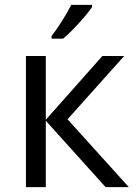

<svg xmlns="http://www.w3.org/2000/svg" viewBox="-20 -764 559 784"><path d="M397.9 -535.2H486.8L255.9 -276.9L505.9 0H411.1L167 -271V0H85.9V-535.2H167V-274.9ZM190.4 -616.7Q210.9 -642.6 234.1 -679.7Q257.3 -716.8 271 -744.1H356V-735.4Q337.4 -708 300.8 -668Q264.2 -627.9 237.3 -606H190.4Z"/></svg>

Font: XL-Viking
Style: Regular
Weight: 400
Foundry: Ascender Corporation
Version: Version 1.10 March 23, 2015